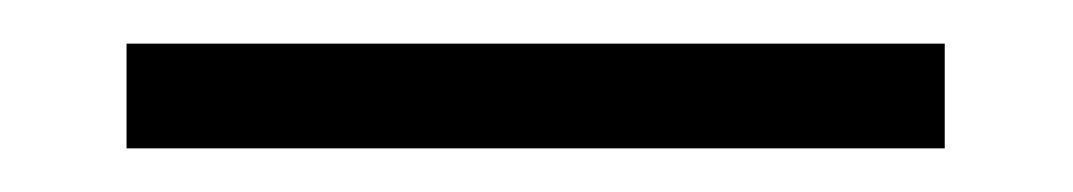

<svg xmlns="http://www.w3.org/2000/svg" viewBox="-20 0 492 88"><path d="M413 20V68H38V20Z"/></svg>

Font: Pathway Extreme 8pt Thin 12pt SemiBold
Style: Regular
Weight: 600
Version: Version 1.001;gftools[0.9.26]